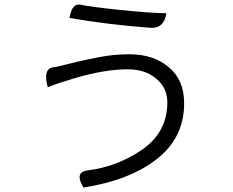

<svg xmlns="http://www.w3.org/2000/svg" viewBox="-20 -791 1040 856"><path d="M726 -334Q726 -399 677 -440Q628 -482 550 -482Q445 -482 308 -441Q234 -419 193 -402Q170 -485 218 -491Q223 -490 281 -505Q339 -520 362 -524Q386 -529 421 -536Q486 -549 557 -549Q665 -549 733 -491Q801 -434 801 -331Q801 -176 678 -81Q555 14 352 45Q311 -22 368 -31Q502 -47 614 -124Q726 -202 726 -334ZM290 -711Q301 -779 340 -770Q379 -761 512 -747Q645 -733 722 -732Q711 -663 651 -667Q454 -682 290 -711Z"/></svg>

Font: Swei Half Moon CJK TC
Style: DemiLight
Weight: 350
Version: Version 2.125